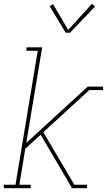

<svg xmlns="http://www.w3.org/2000/svg" viewBox="-26 -982 558 1002"><path d="M-6 0V-18H55L171 -717H112V-735H194L111 -236L432 -530H512V-512H440L200 -292L362 -18H428V0H350L286 -109L186 -279L106 -206L75 -18H134V0ZM339 -811H317L233 -950L251 -960L330 -826L454 -962L470 -948Z"/></svg>

Font: Iosevka Slab Thin Oblique
Style: Regular
Weight: 100
Italic angle: -9°
Monospace: yes
Designer: Belleve Invis
Foundry: Belleve Invis
Version: Version 11.1.0; ttfautohint (v1.8.3)